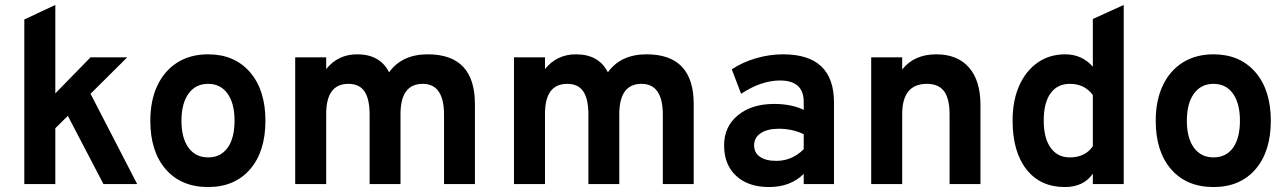

<svg xmlns="http://www.w3.org/2000/svg" viewBox="-20 -742 5194 774"><path d="M78 0V-663.5L203 -722V-365.5L345 -511H493L345 -364L533 0H397L253.5 -275L203 -225V0Z M819 12Q710.5 12 648.2 -59.5Q586 -131 586 -255Q586 -337 614.5 -397.2Q643 -457.5 695.2 -490.2Q747.5 -523 819 -523Q925.5 -523 987.8 -451Q1050 -379 1050 -255.5Q1050 -131 988 -59.5Q926 12 819 12ZM819 -107.5Q869.5 -107.5 897.5 -146.2Q925.5 -185 925.5 -255.5Q925.5 -325.5 897.2 -364.8Q869 -404 819 -404Q768.5 -404 740 -364.5Q711.5 -325 711.5 -255Q711.5 -185.5 740 -146.5Q768.5 -107.5 819 -107.5Z M1170 0V-511H1295V-463.5Q1342.5 -523 1420 -523Q1512 -523 1548.5 -450.5Q1600.5 -523 1704.5 -523Q1894.5 -523 1894.5 -322.5V0H1770V-279.5Q1770 -404 1684 -404Q1594.5 -404 1594.5 -281V0H1470V-279.5Q1470 -343.5 1449.2 -373.8Q1428.5 -404 1384.5 -404Q1295 -404 1295 -283V0Z M2052 0V-511H2177V-463.5Q2224.5 -523 2302 -523Q2394 -523 2430.5 -450.5Q2482.5 -523 2586.5 -523Q2776.5 -523 2776.5 -322.5V0H2652V-279.5Q2652 -404 2566 -404Q2476.5 -404 2476.5 -281V0H2352V-279.5Q2352 -343.5 2331.2 -373.8Q2310.5 -404 2266.5 -404Q2177 -404 2177 -283V0Z M3080 12Q2996 12 2947.5 -33.2Q2899 -78.5 2899 -156Q2899 -231.5 2954.5 -277.2Q3010 -323 3100.5 -323Q3171 -323 3220 -299V-331Q3220 -417.5 3124.5 -417.5Q3049 -417.5 2967.5 -364L2930 -462.5Q2973.5 -491.5 3027.8 -507.2Q3082 -523 3137 -523Q3342 -523 3342 -329V0H3220V-41Q3166.5 12 3080 12ZM3109 -93.5Q3173 -93.5 3220 -140.5V-201Q3174 -223 3120 -223Q3073.5 -223 3046.8 -205.2Q3020 -187.5 3020 -156Q3020 -126.5 3043.5 -110Q3067 -93.5 3109 -93.5Z M3492 0V-511H3617V-462Q3665.5 -523 3754 -523Q3839.5 -523 3886 -470.2Q3932.5 -417.5 3932.5 -318.5V0H3808V-280Q3808 -344.5 3785.8 -374.2Q3763.5 -404 3716.5 -404Q3617 -404 3617 -282V0Z M4272.5 12Q4174 12 4118 -59Q4062 -130 4062 -256Q4062 -336 4088.5 -396Q4115 -456 4162.8 -489.5Q4210.5 -523 4274 -523Q4342 -523 4385.5 -473V-665.5L4510 -722V0H4385.5V-42Q4348.5 12 4272.5 12ZM4293 -107.5Q4354.5 -107.5 4385.5 -152.5V-359Q4352 -404 4293 -404Q4242.5 -404 4215 -365.8Q4187.5 -327.5 4187.5 -256Q4187.5 -185.5 4215.2 -146.5Q4243 -107.5 4293 -107.5Z M4872 12Q4763.5 12 4701.2 -59.5Q4639 -131 4639 -255Q4639 -337 4667.5 -397.2Q4696 -457.5 4748.2 -490.2Q4800.5 -523 4872 -523Q4978.5 -523 5040.8 -451Q5103 -379 5103 -255.5Q5103 -131 5041 -59.5Q4979 12 4872 12ZM4872 -107.5Q4922.5 -107.5 4950.5 -146.2Q4978.5 -185 4978.5 -255.5Q4978.5 -325.5 4950.2 -364.8Q4922 -404 4872 -404Q4821.5 -404 4793 -364.5Q4764.5 -325 4764.5 -255Q4764.5 -185.5 4793 -146.5Q4821.5 -107.5 4872 -107.5Z"/></svg>

Font: Overpass
Style: Bold
Weight: 700
Designer: Delve Withrington, Dave Bailey, Thomas Jockin
Foundry: Delve Fonts LLC
Version: Version 4.000; ttfautohint (v1.8.3)